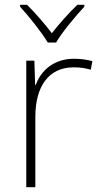

<svg xmlns="http://www.w3.org/2000/svg" viewBox="-20 -784 423 804"><path d="M180 -606H215C239 -648 296 -716 333 -756V-764H304C267 -729 227 -683 197 -645C168 -683 129 -729 93 -764H64V-756C101 -716 155 -648 180 -606ZM290 -538C207 -538 152 -490 130 -429H127L124 -530H90V0H128V-295C128 -421 183 -502 288 -502C316 -502 337 -499 360 -492L367 -528C344 -534 319 -538 290 -538Z"/></svg>

Font: Noto Sans Telugu ExtraLight
Style: Regular
Weight: 200
Designer: Jelle Bosma - Monotype Design Team
Foundry: Monotype Imaging Inc.
Version: Version 2.005